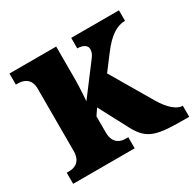

<svg xmlns="http://www.w3.org/2000/svg" viewBox="-123 -672 823 808"><g transform="rotate(-30 289.0 -268.0)"><path d="M14 0H313V-54H298C279 -54 241 -62 241 -119V-197L262 -228L336 -88C379 -6 425 0 566 0H578V-54H575C552 -54 518 -79 487 -132L370 -331L423 -401C467 -460 506 -485 546 -485V-536H314V-485C342 -485 360 -473 360 -456C360 -449 360 -436 344 -416L236 -273C236 -273 241 -338 241 -374V-536H14V-482H27C45 -482 85 -474 85 -422V-118C85 -62 46 -54 27 -54H14Z"/></g></svg>

Font: Noto Serif Condensed ExtraBold
Style: Regular
Weight: 800
Width: 3
Designer: Monotype Design Team
Foundry: Monotype Imaging Inc.
Version: Version 2.013